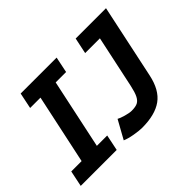

<svg xmlns="http://www.w3.org/2000/svg" viewBox="-162 -933 1204 1204"><g transform="rotate(-45 440.0 -330.5)"><path d="M293 0H-25.9L-3.9 -106H87.9L187 -569.8H95.2L117.2 -675.8H436L414.1 -569.8H321.8L223.1 -106H314.9ZM503.9 15.1Q479 15.1 436.3 7.8Q393.6 0.5 366.7 -11.2L434.6 -133.8Q448.7 -125.5 481.2 -116.2Q513.7 -106.9 533.2 -106.9Q569.3 -106.9 587.4 -116.7Q605.5 -126.5 617.4 -150.9Q629.4 -175.3 639.2 -221.2L713.4 -569.3H582.5L605 -675.8H874L769.5 -184.1Q747.1 -77.1 683.1 -31Q619.1 15.1 503.9 15.1Z"/></g></svg>

Font: Cadman
Style: Bold Italic
Weight: 700
Italic angle: -12°
Designer: Paul James MIller
Foundry: High-Logic / Made with FontCreator
Version: Version 2.114;March 28, 2021;FontCreator 13.0.0.2683 64-bit